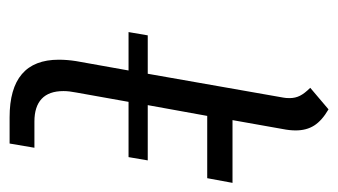

<svg xmlns="http://www.w3.org/2000/svg" viewBox="-176 -540 721 410"><g transform="rotate(90 185.0 -334.5)"><path d="M227 -416 204 -289H322L315 -248H197L177 -136Q174 -121 174 -109Q174 -78 190.5 -62.5Q207 -47 239 -47H295L286 6H230Q107 6 107 -99Q107 -117 110 -136L130 -248H48L55 -289H137L188 -579Q189 -584 189 -592Q189 -604 184 -614Q179 -624 167 -636L213 -675Q237 -661 247.5 -644.5Q258 -628 258 -605Q258 -592 255 -577L236 -470H370L360 -416Z"/></g></svg>

Font: KoHo
Style: Italic
Weight: 400
Italic angle: -10°
Designer: Cadson Demak & Katatrad Team
Foundry: Cadson Demak Co.,Ltd.
Version: Version 1.000